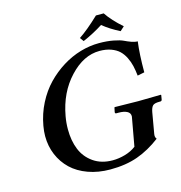

<svg xmlns="http://www.w3.org/2000/svg" viewBox="-117 -910 968 1026"><g transform="rotate(-15 366.5 -397.5)"><path d="M663.1 -229 643.1 -113.8Q639.6 -95.7 648.9 -85Q586.4 -37.6 520.5 -13.9Q454.6 9.8 368.2 9.8Q301.3 9.8 246.1 -10.3Q190.9 -30.3 154.1 -65.4Q117.2 -100.6 96.9 -148.7Q76.7 -196.8 76.7 -252Q76.7 -277.8 82 -308.1Q93.3 -372.6 122.1 -428.7Q150.9 -484.9 190.9 -526.4Q231 -567.9 279.3 -597.9Q327.6 -627.9 379.6 -643.1Q431.6 -658.2 482.9 -658.2Q526.9 -658.2 562.3 -651.4Q597.7 -644.5 615.2 -636Q632.8 -627.4 651.6 -620.6Q670.4 -613.8 686 -613.8Q676.8 -544.9 676.8 -444.8L638.2 -437Q634.8 -467.8 629.2 -492.2Q623.5 -516.6 611.6 -540.8Q599.6 -564.9 582.5 -581.1Q565.4 -597.2 538.1 -607.2Q510.7 -617.2 475.1 -617.2Q386.2 -617.2 309.6 -535.2Q232.4 -453.1 210 -327.1Q203.6 -292 203.6 -255.4Q203.6 -192.9 223.4 -144Q243.2 -95.2 286.9 -64.7Q330.6 -34.2 393.1 -34.2Q426.8 -34.2 461.7 -44.2Q496.6 -54.2 522.9 -74.2L550.8 -229Q551.8 -233.9 551.8 -235.8Q551.8 -254.4 534.4 -263.2Q517.1 -272 488.8 -272H476.1Q467.8 -272 469.2 -280.8L474.1 -304.2L476.1 -306.2Q568.8 -304.2 606 -304.2L731 -306.2L732.9 -304.2L729 -280.8Q727.5 -272 719.2 -272H713.9Q686 -272 676.8 -262.2Q667.5 -252.4 663.1 -229ZM548.8 -805.2Q579.1 -759.8 634.8 -710.9L611.8 -689.9Q557.6 -717.3 519 -749Q467.3 -715.8 407.2 -689.9L392.1 -710.9Q439.5 -742.2 505.9 -805.2Z"/></g></svg>

Font: Linux Libertine G
Style: Bold Italic
Weight: 700
Italic angle: -11.5°
Designer: Philipp H. Poll
Foundry: Philipp H. Poll
Version: Version 4.1.0